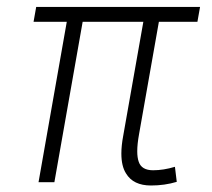

<svg xmlns="http://www.w3.org/2000/svg" viewBox="-20 -538 626 567"><path d="M425.8 9.8Q373.5 9.8 352.1 -25.9Q338.4 -47.4 338.4 -84.5Q338.4 -107.9 343.8 -136.7L403.3 -473.6H224.1L140.6 0H93.8L177.2 -473.6H79.1L86.9 -517.6H570.8L563 -473.6H449.2L390.6 -141.6Q385.3 -112.3 385.3 -91.3Q385.3 -72.8 389.6 -60.5Q397.9 -35.2 432.1 -35.2Q462.9 -35.2 496.6 -45.4L502 -1Q466.3 9.8 425.8 9.8Z"/></svg>

Font: CaskaydiaCove NFP ExtraLight
Style: Italic
Weight: 200
Italic angle: -10°
Designer: Aaron Bell
Foundry: Saja Typeworks
Version: Version 2111.001; VTT 6.35;Nerd Fonts 3.1.1